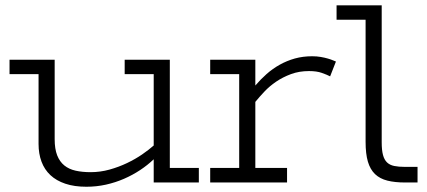

<svg xmlns="http://www.w3.org/2000/svg" viewBox="-20 -691 1615 727"><path d="M732.9 0H562V-87.9Q539.1 -65.9 510.7 -47.1Q482.4 -28.3 450 -14.2Q417.5 0 381.3 8.1Q345.2 16.1 307.1 16.1Q261.2 16.1 227.3 4.6Q193.4 -6.8 170.9 -27.8Q148.4 -48.8 137.2 -78.9Q126 -108.9 126 -146V-410.2H16.1V-464.8H187V-164.1Q187 -127 196.5 -102.8Q206.1 -78.6 223.6 -64.5Q241.2 -50.3 266.4 -44.7Q291.5 -39.1 323.2 -39.1Q359.4 -39.1 394.5 -48.8Q429.7 -58.6 460.9 -73.5Q492.2 -88.4 518.1 -106.2Q543.9 -124 562 -140.1V-410.2H452.1V-464.8H623V-55.2H732.9Z M775.9 -464.8H946.8V-367.2Q966.8 -390.6 989.7 -410.9Q1012.7 -431.2 1039.3 -446Q1065.9 -460.9 1096.4 -469.5Q1127 -478 1162.1 -478Q1179.7 -478 1194.8 -475.3Q1210 -472.7 1221.7 -469.2Q1233.4 -465.8 1241.2 -462.4Q1249 -459 1252 -458L1230 -401.9Q1217.8 -408.2 1198.5 -415Q1179.2 -421.9 1149.9 -421.9Q1112.8 -421.9 1081.8 -410.4Q1050.8 -398.9 1025.6 -381.8Q1000.5 -364.7 981 -344Q961.4 -323.2 946.8 -305.2V-55.2H1066.9V0H775.9V-55.2H885.7V-410.2H775.9Z M1254.4 -670.9H1425.3V-151.9Q1425.3 -122.6 1430.2 -104.2Q1435.1 -85.9 1445.6 -75.9Q1456.1 -65.9 1472.9 -62.5Q1489.7 -59.1 1513.2 -59.1H1561V0H1514.2Q1475.1 0 1446.8 -7.1Q1418.5 -14.2 1400.1 -31.7Q1381.8 -49.3 1373 -78.9Q1364.3 -108.4 1364.3 -153.8V-616.2H1254.4Z"/></svg>

Font: Stint Ultra Expanded
Style: Regular
Weight: 400
Width: 7
Designer: Astigmatic (AOETI)
Foundry: Astigmatic (AOETI)
Version: Version 1.000